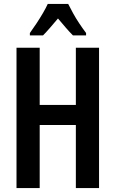

<svg xmlns="http://www.w3.org/2000/svg" viewBox="-20 -957 588 977"><path d="M484 0H366V-321H182V0H64V-714H182V-423H366V-714H484ZM327 -937Q338 -915 352 -889.5Q366 -864 383 -838.5Q400 -813 418 -789V-777H351Q334 -794 315 -816Q296 -838 275 -863Q254 -838 234 -815Q214 -792 199 -777H132V-789Q148 -811 165.5 -837.5Q183 -864 198.5 -890.5Q214 -917 223 -937Z"/></svg>

Font: Noto Sans Display ExtraCondensed SemiBold
Style: Regular
Weight: 600
Width: 2
Designer: Monotype Design Team
Foundry: Monotype Imaging Inc.
Version: Version 2.003